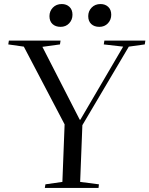

<svg xmlns="http://www.w3.org/2000/svg" viewBox="-20 -931 740 951"><path d="M375 -338H378L590 -700L494 -711L497 -730H700L697 -711L618 -700L388 -311L377 -30L470 -18L468 0H202L205 -18L289 -30L300 -315L98 -700L21 -711L24 -730H280L277 -711L190 -699ZM225 -851Q225 -876 242 -893.5Q259 -911 286 -911Q309 -911 324 -897Q339 -883 339 -858Q339 -833 322.5 -815.5Q306 -798 280 -798Q255 -798 240 -812Q225 -826 225 -851ZM417 -851Q417 -876 434 -893.5Q451 -911 478 -911Q501 -911 516 -897Q531 -883 531 -858Q531 -833 514.5 -815.5Q498 -798 472 -798Q447 -798 432 -812Q417 -826 417 -851Z"/></svg>

Font: Literata 72pt
Style: Italic
Weight: 400
Italic angle: -2°
Designer: Latin by Veronika Burian and Jose Scaglione. Greek by Irene Vlachou. Cyrillic by Vera Evstafieva
Foundry: TypeTogether
Version: Version 3.002